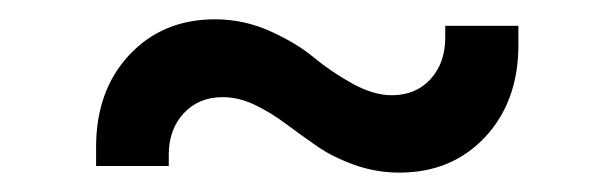

<svg xmlns="http://www.w3.org/2000/svg" viewBox="-20 -420 640 200"><path d="M396 -240.2Q371.6 -240.2 349.1 -248.3Q326.7 -256.3 310.1 -267.8Q293.5 -279.3 277.8 -291Q262.2 -302.7 245.4 -310.8Q228.5 -318.8 211.9 -318.8Q187 -318.8 171.4 -302Q155.8 -285.2 155.8 -258.8V-247.1H80.1V-267.1Q80.1 -325.7 114.7 -362.8Q149.4 -399.9 204.1 -399.9Q233.9 -399.9 261.5 -387.5Q289.1 -375 306.6 -360.4Q324.2 -345.7 346.4 -333.3Q368.7 -320.8 388.2 -320.8Q413.1 -320.8 428.5 -337.6Q443.8 -354.5 443.8 -380.9V-393.1H520V-373Q520 -314.5 485.4 -277.3Q450.7 -240.2 396 -240.2Z"/></svg>

Font: Apfel Grotezk
Style: Regular
Weight: 400
Designer: Luigi Gorlero
Foundry: © 2023, Luigi Gorlero & Collletttivo
Version: Version 2.000;Glyphs 3.2 (3217)